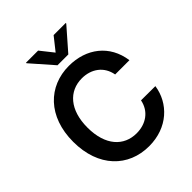

<svg xmlns="http://www.w3.org/2000/svg" viewBox="-259 -1102 1262 1262"><g transform="rotate(-45 372.0 -470.5)"><path d="M561.4 -481.9H694.2C671.9 -643.5 547.6 -737.2 386.4 -737.2C196.4 -737.2 53.3 -598.7 53.3 -363.6C53.3 -128.9 194.6 9.9 386.4 9.9C559.3 9.9 674 -101.9 694.2 -240.8L561.4 -241.5C544.7 -156.2 475.1 -108.3 388.1 -108.3C270.2 -108.3 185.7 -196.7 185.7 -363.6C185.7 -527.7 269.5 -619 388.5 -619C476.9 -619 546.2 -568.9 561.4 -481.9ZM201.7 -946 336.3 -792.6H436.8L571 -946V-951H458.5L386.4 -860.1L314.3 -951H201.7Z"/></g></svg>

Font: Margiela Sans Semi Bold
Style: Regular
Weight: 600
Designer: Stefan Endress, Andreas Faust
Version: Version 1.100;FEAKit 1.0